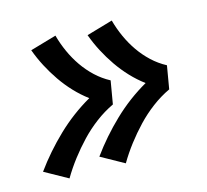

<svg xmlns="http://www.w3.org/2000/svg" viewBox="-82 -689 764 708"><g transform="rotate(-15 300.0 -335.0)"><path d="M315 -74 227 -123Q274 -188 333 -244.5Q392 -301 462 -341Q434 -362 410 -387.5Q386 -413 366 -442Q346 -471 329.5 -502.5Q313 -534 301 -567L401 -596Q410 -563 424 -532Q438 -501 457 -473.5Q476 -446 500.5 -423Q525 -400 555 -384L540 -296Q504 -279 471.5 -254.5Q439 -230 411.5 -201Q384 -172 359.5 -140Q335 -108 315 -74ZM100 -74 12 -123Q59 -188 118 -244.5Q177 -301 247 -341Q219 -362 195 -387.5Q171 -413 151 -442Q131 -471 114.5 -502.5Q98 -534 86 -567L186 -596Q195 -563 209 -532Q223 -501 242 -473.5Q261 -446 285.5 -423Q310 -400 340 -384L325 -296Q289 -279 256.5 -254.5Q224 -230 196.5 -201Q169 -172 144.5 -140Q120 -108 100 -74Z"/></g></svg>

Font: Iosevka Slab XBdEx
Style: Italic
Weight: 800
Width: 7
Italic angle: -9°
Monospace: yes
Designer: Belleve Invis
Foundry: Belleve Invis
Version: Version 11.1.1; ttfautohint (v1.8.3)